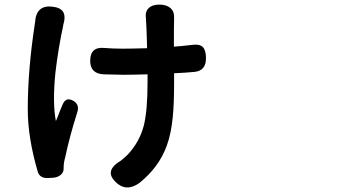

<svg xmlns="http://www.w3.org/2000/svg" viewBox="-20 -784 1540 847"><path d="M501 28.3Q431.6 -26.4 511.7 -74.2Q527.3 -85.9 543 -101.6Q594.7 -156.2 614.3 -229.5Q630.9 -295.9 630.9 -420.9V-456.1Q560.5 -454.1 524.4 -454.1Q500 -454.1 437.5 -456.1Q377.9 -459 377.9 -515.6Q377.9 -579.1 441.4 -572.3Q479.5 -569.3 521.5 -569.3Q556.6 -569.3 628.9 -571.3Q627 -654.3 624 -699.2Q624 -700.2 624 -701.2Q619.1 -731.4 635.3 -747.6Q651.4 -763.7 683.6 -763.7Q714.8 -763.7 732.4 -748Q750 -732.4 748 -702.1Q748 -701.2 748 -700.2Q747.1 -678.7 747.1 -578.1Q777.3 -580.1 826.2 -585.9Q860.4 -590.8 874.5 -576.7Q888.7 -562.5 888.7 -527.3Q888.7 -471.7 837.9 -466.8Q797.9 -462.9 748 -460.9V-420.9Q748 -324.2 742.2 -268.6Q735.4 -195.3 715.8 -141.6Q681.6 -46.9 595.7 22.5Q543 60.5 501 28.3ZM173.8 0Q154.3 -4.9 147.5 -23.4Q102.5 -175.8 102.5 -301.8Q102.5 -476.6 133.8 -679.7Q133.8 -680.7 134.3 -683.1Q134.8 -685.5 134.8 -686.5Q139.6 -761.7 209 -754.9Q247.1 -751 258.8 -731Q270.5 -710.9 258.8 -672.9Q258.8 -671.9 258.8 -670.9Q237.3 -572.3 224.6 -464.8Q210.9 -329.1 226.6 -250Q232.4 -262.7 244.1 -293.9Q252 -312.5 255.9 -322.3Q271.5 -359.4 305.7 -337.9Q331.1 -321.3 321.3 -290Q286.1 -178.7 267.6 -89.8Q260.7 -66.4 260.7 -43.9Q260.7 -43 260.7 -42Q261.7 -24.4 248 -12.7Q235.4 -2 215.8 0Q186.5 2.9 173.8 0Z"/></svg>

Font: Bpmf GenSen Rounded B
Style: B
Weight: 700
Foundry: But Ko
Version: Version 1.320